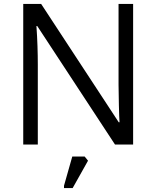

<svg xmlns="http://www.w3.org/2000/svg" viewBox="-20 -734 794 975"><path d="M98 -714V0H172V-406C172 -464 170 -532 165 -602H169L564 0H656V-714H582V-304C582 -263 585 -131 587 -113H583L189 -714ZM305 209V221H349L427 82L410 61H347Z"/></svg>

Font: Frost Regular
Style: Regular
Weight: 400
Designer: Lee Frost
Foundry: Lee Frost for Ice Communication Norge AS
Version: Version 2.011;hotconv 1.0.107;makeotfexe 2.5.65593